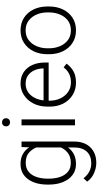

<svg xmlns="http://www.w3.org/2000/svg" viewBox="443 -1204 971 1897"><g transform="rotate(-90 928.5 -255.5)"><path d="M53.2 -258.8V-269Q53.2 -392.1 107.4 -465.1Q161.6 -538.1 257.3 -538.1Q314 -538.1 354.7 -515.4Q395.5 -492.7 421.4 -452.1L424.3 -528.3H478.5V-9.3Q478.5 93.8 420.9 152.1Q363.3 210.4 267.1 210.4Q217.8 210.4 166.3 188Q114.7 165.5 82.5 120.1L115.7 84.5Q147.5 124 184.1 142.3Q220.7 160.6 263.2 160.6Q338.4 160.6 379.2 116.2Q419.9 71.8 419.9 -7.3V-69.3Q393.6 -32.2 353 -11.2Q312.5 9.8 256.3 9.8Q193.4 9.8 147.9 -24.4Q102.5 -58.6 77.9 -119.4Q53.2 -180.2 53.2 -258.8ZM111.8 -269V-258.8Q111.8 -197.8 128.4 -148.4Q145 -99.1 179.4 -70.3Q213.9 -41.5 267.1 -41.5Q327.1 -41.5 364 -69.3Q400.9 -97.2 419.9 -139.2V-382.8Q403.3 -423.8 367.9 -455.3Q332.5 -486.8 268.1 -486.8Q214.4 -486.8 179.7 -458Q145 -429.2 128.4 -379.9Q111.8 -330.6 111.8 -269Z M628.4 -681.2Q628.4 -697.8 638.9 -709.2Q649.4 -720.7 668.5 -720.7Q687 -720.7 698 -709.2Q709 -697.8 709 -681.2Q709 -664.6 698 -653.3Q687 -642.1 668.5 -642.1Q649.4 -642.1 638.9 -653.3Q628.4 -664.6 628.4 -681.2ZM697.3 -528.3V0H638.7V-528.3Z M1061 9.8Q992.2 9.8 938.5 -23.4Q884.8 -56.6 854.2 -115.2Q823.7 -173.8 823.7 -249.5V-270.5Q823.7 -352.1 855.2 -412.1Q886.7 -472.2 938.5 -505.1Q990.2 -538.1 1050.3 -538.1Q1117.7 -538.1 1164.3 -506.8Q1210.9 -475.6 1235.1 -421.1Q1259.3 -366.7 1259.3 -295.9V-260.3H882.3V-249.5Q882.3 -191.4 905.3 -143.8Q928.2 -96.2 969 -68.1Q1009.8 -40 1063.5 -40Q1109.9 -40 1146.2 -57.4Q1182.6 -74.7 1211.4 -112.3L1248 -84Q1222.2 -45.4 1177 -17.8Q1131.8 9.8 1061 9.8ZM1050.3 -487.8Q983.4 -487.8 938.7 -439.2Q894 -390.6 884.8 -310.5H1200.7V-316.9Q1199.7 -361.3 1182.9 -400.1Q1166 -439 1133.1 -463.4Q1100.1 -487.8 1050.3 -487.8Z M1341.3 -256.3V-272Q1341.3 -349.1 1370.6 -409.2Q1399.9 -469.2 1452.9 -503.7Q1505.9 -538.1 1576.7 -538.1Q1648.4 -538.1 1701.7 -503.7Q1754.9 -469.2 1783.9 -409.2Q1813 -349.1 1813 -272V-256.3Q1813 -179.7 1783.9 -119.4Q1754.9 -59.1 1701.9 -24.7Q1648.9 9.8 1577.6 9.8Q1506.3 9.8 1453.1 -24.7Q1399.9 -59.1 1370.6 -119.4Q1341.3 -179.7 1341.3 -256.3ZM1399.9 -272V-256.3Q1399.9 -198.7 1420.4 -149.4Q1440.9 -100.1 1480.5 -70.3Q1520 -40.5 1577.6 -40.5Q1634.8 -40.5 1674.1 -70.3Q1713.4 -100.1 1733.9 -149.4Q1754.4 -198.7 1754.4 -256.3V-272Q1754.4 -329.1 1733.9 -378.2Q1713.4 -427.2 1673.8 -457.5Q1634.3 -487.8 1576.7 -487.8Q1519.5 -487.8 1480.2 -457.5Q1440.9 -427.2 1420.4 -378.2Q1399.9 -329.1 1399.9 -272Z"/></g></svg>

Font: Vazirmatn UI FD ExtraLight
Style: Regular
Weight: 200
Designer: Saber Rastikerdar
Foundry: Saber Rastikerdar
Version: Version 33.003